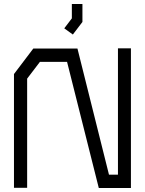

<svg xmlns="http://www.w3.org/2000/svg" viewBox="-20 -942 726 962"><path d="M475 0 316 -632H180L116 -548V-1H50V-571L147 -699H368L526 -67H571V-700H636V0ZM302 -800 340 -850V-922H393V-832L345 -769Z"/></svg>

Font: Turret Road Medium
Style: Regular
Weight: 500
Designer: Noponies
Foundry: Noponies
Version: Version 1.001; ttfautohint (v1.8)